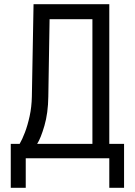

<svg xmlns="http://www.w3.org/2000/svg" viewBox="-20 -750 640 910"><path d="M31 140V-68H73Q85 -88 98 -122Q111 -156 120.5 -199.5Q130 -243 131 -292L139 -730H498V-68H568V140H498V0H102V140ZM156 -68H418V-659H215L209 -292Q208 -214 190.5 -154Q173 -94 156 -68Z"/></svg>

Font: JetBrains Mono NL Light
Style: Regular
Weight: 300
Monospace: yes
Designer: Philipp Nurullin, Konstantin Bulenkov
Foundry: JetBrains
Version: Version 2.305; ttfautohint (v1.8.4.7-5d5b)